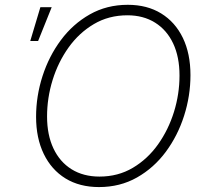

<svg xmlns="http://www.w3.org/2000/svg" viewBox="-20 -757 841 787"><path d="M385.7 9.8Q306.2 9.8 248.5 -25.6Q190.9 -61 159.4 -126Q127.9 -190.9 127.9 -278.3Q127.9 -363.3 154.3 -445.1Q180.7 -526.9 229.7 -592.8Q278.8 -658.7 348.1 -698Q417.5 -737.3 503.9 -737.3Q583 -737.3 640.6 -701.9Q698.2 -666.5 729.5 -601.8Q760.7 -537.1 760.7 -449.2Q760.7 -364.3 734.6 -282.5Q708.5 -200.7 659.7 -134.8Q610.8 -68.8 541.5 -29.5Q472.2 9.8 385.7 9.8ZM387.7 -33.2Q463.9 -33.2 524.4 -69.1Q585 -105 627.7 -165Q670.4 -225.1 693.1 -298.3Q715.8 -371.6 715.8 -447.3Q715.8 -523.9 689.7 -579.1Q663.6 -634.3 615.5 -664.3Q567.4 -694.3 502.4 -694.3Q425.8 -694.3 365 -658.4Q304.2 -622.6 261.2 -562.5Q218.3 -502.4 195.6 -429Q172.9 -355.5 172.9 -279.8Q172.9 -204.1 199 -148.7Q225.1 -93.3 273.4 -63.2Q321.8 -33.2 387.7 -33.2ZM104 -588.9 145.5 -727.5H191.9L136.2 -588.9Z"/></svg>

Font: Inter 18pt ExtraLight
Style: Italic
Weight: 250
Italic angle: -9.3988°
Designer: Rasmus Andersson
Foundry: rsms
Version: Version 4.001;git-66647c0bb